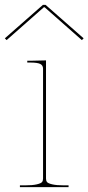

<svg xmlns="http://www.w3.org/2000/svg" viewBox="-57 -770 364 790"><path d="M-29.8 -605 -37.1 -612.3 119.6 -750H130.4L287.1 -612.3L279.8 -605L126.5 -740.2H123.5ZM132.3 -35.2Q132.3 -26.4 136.5 -21Q140.6 -15.6 158 -11.5Q175.3 -7.3 207.5 -7.3H225.1V0H24.9V-7.3H44.9Q77.1 -7.3 94.5 -11.5Q111.8 -15.6 116 -21Q120.1 -26.4 120.1 -35.2V-487.3Q120.1 -501.5 108.2 -507.1Q96.2 -512.7 67.4 -512.7H55.2V-520H67.4L132.3 -521.5Z"/></svg>

Font: ZnikomitNo24
Style: Thin
Weight: 300
Designer: gluk
Foundry: gluk
Version: Version 0.55